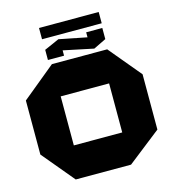

<svg xmlns="http://www.w3.org/2000/svg" viewBox="-135 -1072 1068 1184"><g transform="rotate(-15 398.5 -480.5)"><path d="M201 0 30 -205V-550L243 -725H596L767 -520V-167L554 0ZM244 -519V-206H553V-519ZM226 -756V-821L321 -863H322L498 -828V-860H601V-789L521 -750H520L329 -790V-756ZM224 -889V-961H605V-889Z"/></g></svg>

Font: Foldit Thin ExtraBold
Style: Regular
Weight: 800
Version: Version 1.003